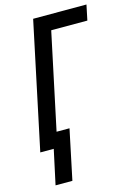

<svg xmlns="http://www.w3.org/2000/svg" viewBox="-134 -783 731 1047"><g transform="rotate(-15 231.5 -259.5)"><path d="M45 195 87 0H11L162 -714H463L445 -628H241L126 -86H199L140 195Z"/></g></svg>

Font: Noto Sans Condensed Medium
Style: Italic
Weight: 500
Width: 3
Italic angle: -12°
Designer: Monotype Design Team
Foundry: Monotype Imaging Inc.
Version: Version 2.013; ttfautohint (v1.8.4.7-5d5b)